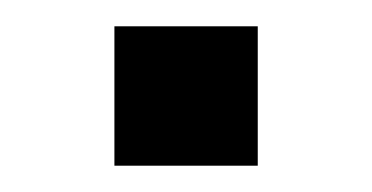

<svg xmlns="http://www.w3.org/2000/svg" viewBox="-20 -126 283 146"><path d="M67 0V-106H176V0Z"/></svg>

Font: Nunito Sans 10pt
Style: Regular
Weight: 400
Designer: Vernon Adams
Foundry: Vernon Adams
Version: Version 3.101;gftools[0.9.27]